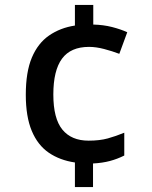

<svg xmlns="http://www.w3.org/2000/svg" viewBox="-20 -744 612 774"><path d="M356 -645Q397 -644 432 -635Q467 -626 493 -614L461 -527Q432 -538 399.5 -546.5Q367 -555 339 -555Q265 -555 230 -507.5Q195 -460 195 -363Q195 -266 231.5 -221.5Q268 -177 337 -177Q382 -177 414.5 -186Q447 -195 481 -209V-117Q453 -103 423 -95Q393 -87 355 -85V10H282V-89Q221 -98 176.5 -128.5Q132 -159 108 -216.5Q84 -274 84 -362Q84 -454 108.5 -512Q133 -570 178 -601Q223 -632 282 -641V-724H356Z"/></svg>

Font: Noto Sans NKo Unjoined Medium
Style: Regular
Weight: 500
Designer: Monotype Design Team
Foundry: Monotype Imaging Inc.
Version: Version 2.004